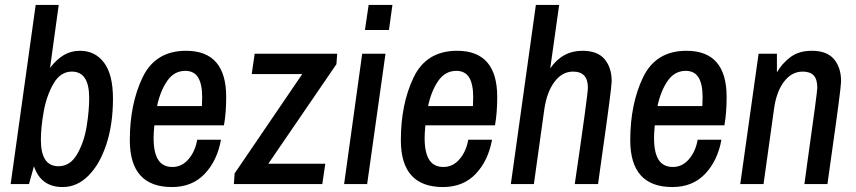

<svg xmlns="http://www.w3.org/2000/svg" viewBox="-20 -743 3456 775"><path d="M117 -72 97 0H23L124 -723H217L182 -469Q209 -504 238 -521Q267 -538 303 -538Q364 -538 400 -490Q436 -442 436 -345Q436 -242 409.5 -161Q383 -80 337 -34Q291 12 233 12Q145 12 117 -72ZM340 -348Q340 -454 270 -454Q224 -454 196 -405.5Q168 -357 156.5 -293Q145 -229 145 -178Q145 -72 216 -72Q263 -72 291 -120Q319 -168 329.5 -231.5Q340 -295 340 -348Z M504 -177Q504 -323 555.5 -430.5Q607 -538 731 -538Q893 -538 893 -352Q893 -287 884 -237H603Q600 -206 600 -186Q600 -127 618.5 -98Q637 -69 676 -69Q714 -69 741 -100.5Q768 -132 776 -179H872Q857 -95 806.5 -41.5Q756 12 674 12Q504 12 504 -177ZM795 -315 796 -351Q796 -404 779.5 -430.5Q763 -457 728 -457Q683 -457 655 -416.5Q627 -376 614 -315Z M927 -43 1200 -444H996L1008 -526H1341L1338 -484L1063 -82H1293L1281 0H924Z M1442 -526H1536L1462 0H1369ZM1468 -723H1564L1550 -622H1453Z M1598 -177Q1598 -323 1649.5 -430.5Q1701 -538 1825 -538Q1987 -538 1987 -352Q1987 -287 1978 -237H1697Q1694 -206 1694 -186Q1694 -127 1712.5 -98Q1731 -69 1770 -69Q1808 -69 1835 -100.5Q1862 -132 1870 -179H1966Q1951 -95 1900.5 -41.5Q1850 12 1768 12Q1598 12 1598 -177ZM1889 -315 1890 -351Q1890 -404 1873.5 -430.5Q1857 -457 1822 -457Q1777 -457 1749 -416.5Q1721 -376 1708 -315Z M2143 -723H2237L2201 -467Q2250 -538 2331 -538Q2392 -538 2420.5 -504Q2449 -470 2449 -415Q2449 -388 2409 -108L2394 0H2300Q2353 -361 2353 -389Q2353 -422 2338 -438Q2323 -454 2293 -454Q2249 -454 2218 -412.5Q2187 -371 2177 -301L2135 0H2042Z M2524 -177Q2524 -323 2575.5 -430.5Q2627 -538 2751 -538Q2913 -538 2913 -352Q2913 -287 2904 -237H2623Q2620 -206 2620 -186Q2620 -127 2638.5 -98Q2657 -69 2696 -69Q2734 -69 2761 -100.5Q2788 -132 2796 -179H2892Q2877 -95 2826.5 -41.5Q2776 12 2694 12Q2524 12 2524 -177ZM2815 -315 2816 -351Q2816 -404 2799.5 -430.5Q2783 -457 2748 -457Q2703 -457 2675 -416.5Q2647 -376 2634 -315Z M3042 -526H3116V-451Q3136 -486 3170 -512Q3204 -538 3257 -538Q3318 -538 3346.5 -504Q3375 -470 3375 -415Q3375 -388 3335 -108L3320 0H3227L3240 -96Q3279 -371 3279 -389Q3279 -423 3264.5 -438.5Q3250 -454 3220 -454Q3175 -454 3144 -412.5Q3113 -371 3104 -301L3062 0H2968Z"/></svg>

Font: Archivo Narrow Medium
Style: Italic
Weight: 500
Italic angle: -8°
Designer: Hector Gatti
Foundry: Omnibus-Type
Version: Version 2.001